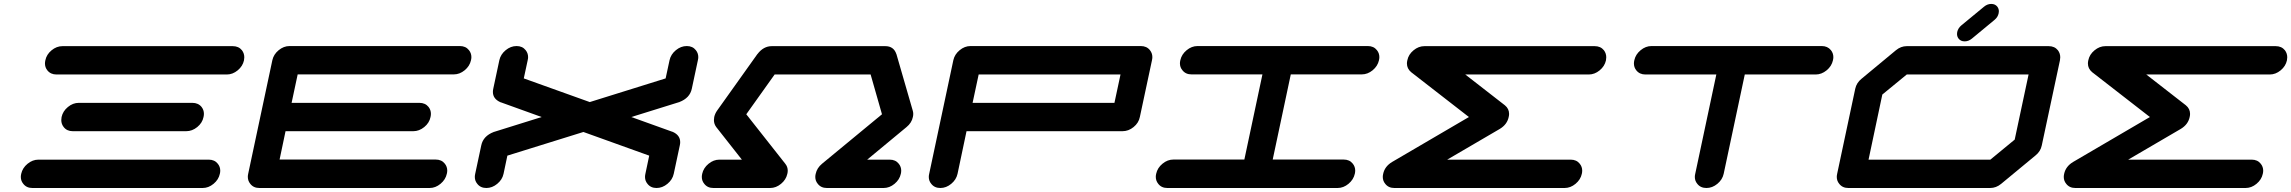

<svg xmlns="http://www.w3.org/2000/svg" viewBox="-20 -939 11444 959"><path d="M262.2 -566.9Q232.9 -566.9 216.3 -587.9Q204.6 -602.5 204.6 -622.1Q204.6 -629.4 206.5 -637.7Q212.4 -667 237.5 -687.7Q262.7 -708.5 292 -708.5H1142.6Q1171.9 -708.5 1188.5 -688Q1200.2 -672.4 1200.2 -652.8Q1200.2 -645.5 1198.7 -637.7Q1192.4 -608.4 1167.2 -587.6Q1142.1 -566.9 1112.8 -566.9ZM1022.5 -141.6Q1051.8 -141.6 1067.9 -121.1Q1080.1 -106 1080.1 -86.4Q1080.1 -79.1 1078.1 -70.8Q1071.8 -41.5 1046.6 -20.8Q1021.5 0 992.2 0H141.6Q112.3 0 96.2 -21Q84 -35.6 84 -55.2Q84 -62.5 85.9 -70.8Q92.3 -100.1 117.4 -120.8Q142.6 -141.6 171.9 -141.6ZM373.5 -425.3H940.4Q970.2 -425.3 986.8 -404.8Q998.5 -389.6 998.5 -370.6Q998.5 -362.8 996.6 -354.5Q990.7 -325.2 965.3 -304.4Q939.9 -283.7 910.2 -283.7H343.3Q314 -283.7 297.9 -304.7Q286.1 -319.8 286.1 -339.4Q286.1 -346.7 287.6 -354.5Q293.9 -383.8 319.1 -404.5Q344.2 -425.3 373.5 -425.3Z M2156.2 -142.1Q2185.5 -142.1 2201.7 -121.6Q2213.9 -106.4 2213.9 -86.9Q2213.9 -79.6 2211.9 -71.3Q2205.6 -42 2180.4 -21Q2155.3 0 2126 0H1275.4Q1246.1 0 1230 -21Q1217.8 -36.1 1217.8 -55.7Q1217.8 -63 1219.7 -71.3L1340.3 -638.2Q1346.7 -667.5 1371.8 -688.2Q1397 -709 1426.3 -709H2276.9Q2306.2 -709 2322.3 -688.5Q2334.5 -673.3 2334.5 -653.8Q2334.5 -646.5 2332.5 -638.2Q2326.2 -608.9 2301 -588.1Q2275.9 -567.4 2246.6 -567.4H1466.8L1436.5 -425.3H2074.7Q2104 -425.3 2120.6 -404.8Q2132.3 -389.6 2132.3 -370.6Q2132.3 -362.8 2130.4 -354.5Q2124.5 -325.2 2099.1 -304.4Q2073.7 -283.7 2044.4 -283.7H1406.2L1376.5 -142.1Z M3373 -428.7H3371.6L3133.3 -354.5L3339.8 -280.3H3341.3V-279.8Q3377.4 -263.2 3377.4 -229Q3377.4 -221.2 3375.5 -212.9L3345.2 -70.8Q3338.9 -41.5 3313.7 -20.8Q3288.6 0 3259.3 0Q3230 0 3213.9 -21Q3201.7 -35.6 3201.7 -55.2Q3201.7 -62.5 3203.6 -70.8L3222.7 -161.6L2894 -279.8L2514.2 -161.6L2495.1 -70.8Q2488.8 -41.5 2463.6 -20.8Q2438.5 0 2409.2 0Q2379.9 0 2363.8 -21Q2351.6 -35.6 2351.6 -55.2Q2351.6 -62.5 2353.5 -70.8L2383.8 -212.9Q2393.6 -259.8 2446.3 -279.8V-280.3H2447.8L2685.5 -354.5L2479.5 -428.7H2478V-429.2Q2441.9 -445.8 2441.9 -480Q2441.9 -487.8 2443.8 -496.1L2474.1 -638.2Q2480.5 -667.5 2505.6 -688.2Q2530.8 -709 2560.1 -709Q2589.4 -709 2605.5 -688.5Q2617.7 -673.3 2617.7 -653.8Q2617.7 -646.5 2615.7 -638.2L2596.2 -547.4L2925.8 -429.2L3304.7 -547.4L3324.2 -638.2Q3330.6 -667.5 3355.7 -688.2Q3380.9 -709 3410.2 -709Q3439.5 -709 3455.6 -688.5Q3467.8 -673.3 3467.8 -653.8Q3467.8 -646.5 3465.8 -638.2L3435.5 -496.1Q3425.8 -449.2 3373 -429.2Z M4423.8 -141.6Q4453.1 -141.6 4469.2 -121.1Q4481.4 -106 4481.4 -86.4Q4481.4 -79.1 4479.5 -70.8Q4473.1 -41.5 4448 -20.8Q4422.9 0 4393.6 0H4109.9Q4080.6 0 4064.5 -21Q4052.2 -35.6 4052.2 -55.2Q4052.2 -62.5 4054.2 -70.8Q4060.5 -100.1 4085.9 -121.1L4385.3 -368.2L4328.6 -566.9H3849.1L3707.5 -368.2L3902.3 -121.1Q3914.6 -106 3914.6 -86.4Q3914.6 -79.1 3912.6 -70.8Q3906.2 -41.5 3881.1 -20.8Q3856 0 3826.7 0H3543Q3513.7 0 3497.6 -21Q3485.4 -35.6 3485.4 -55.2Q3485.4 -62.5 3487.3 -70.8Q3493.7 -100.1 3518.8 -120.8Q3543.9 -141.6 3573.2 -141.6H3685.5L3557.6 -304.2Q3545.9 -319.8 3545.9 -339.4Q3545.9 -346.7 3547.4 -354.5Q3551.3 -371.6 3561.5 -386.2L3762.7 -668.5Q3763.2 -668.5 3763.2 -668.9V-669.4H3763.7Q3793.5 -708.5 3835 -708.5H4401.9Q4443.8 -708.5 4457 -669.4L4457.5 -668.9V-668.5L4539.1 -386.2Q4541.5 -378.4 4541.5 -370.1Q4541.5 -362.3 4539.6 -354.5Q4533.7 -325.2 4507.8 -304.2L4311.5 -141.6Z M5546.4 -425.3 5576.7 -566.9H4868.2L4837.9 -425.3ZM5673.3 -354.5Q5667.5 -325.2 5642.1 -304.4Q5616.7 -283.7 5586.9 -283.7H4807.6L4762.7 -70.8Q4756.3 -41.5 4731.2 -20.8Q4706.1 0 4676.8 0Q4647.5 0 4631.3 -21Q4619.1 -35.6 4619.1 -55.2Q4619.1 -62.5 4621.1 -70.8L4741.7 -638.2Q4748 -667.5 4773.2 -688.2Q4798.3 -709 4827.6 -709H5677.7Q5707.5 -709 5723.6 -688.5Q5735.8 -673.3 5735.8 -653.8Q5735.8 -646.5 5733.9 -638.2Z M6691.4 -142.1Q6720.7 -142.1 6736.8 -121.6Q6749 -106.4 6749 -86.9Q6749 -79.6 6747.1 -71.3Q6740.7 -42 6715.6 -21Q6690.4 0 6661.1 0H5810.5Q5781.2 0 5765.1 -21Q5752.9 -36.1 5752.9 -55.7Q5752.9 -63 5754.9 -71.3Q5761.2 -100.6 5786.4 -121.3Q5811.5 -142.1 5840.8 -142.1H6195.3L6285.6 -567.4H5931.2Q5901.9 -567.4 5885.7 -588.4Q5873.5 -603 5873.5 -622.6Q5873.5 -629.9 5875.5 -638.2Q5881.8 -667.5 5907 -688.2Q5932.1 -709 5961.4 -709H6812Q6841.3 -709 6857.4 -688.5Q6869.6 -673.3 6869.6 -653.8Q6869.6 -646.5 6867.7 -638.2Q6861.3 -608.9 6836.2 -588.1Q6811 -567.4 6781.7 -567.4H6427.2L6336.9 -142.1Z M7825.2 -141.6Q7854.5 -141.6 7870.6 -121.1Q7882.8 -106 7882.8 -86.4Q7882.8 -79.1 7880.9 -70.8Q7874.5 -41.5 7849.4 -20.8Q7824.2 0 7794.9 0H6944.3Q6915 0 6898.9 -21Q6886.7 -35.6 6886.7 -55.2Q6886.7 -62.5 6888.7 -70.8Q6896.5 -107.9 6933.1 -129.9L7316.9 -354.5L7028.3 -578.6Q7007.3 -596.2 7007.3 -622.1Q7007.3 -629.4 7009.3 -637.7Q7015.1 -667 7040.3 -687.7Q7065.4 -708.5 7094.7 -708.5H7945.3Q7974.6 -708.5 7991.2 -688Q8002.9 -672.4 8002.9 -652.8Q8002.9 -645.5 8001.5 -637.7Q7995.1 -608.4 7970 -587.6Q7944.8 -566.9 7915.5 -566.9H7298.8L7496.6 -413.1Q7517.6 -396 7517.6 -370.1Q7517.6 -362.8 7515.6 -354.5Q7507.8 -317.4 7471.7 -295.4L7208.5 -141.6Z M9079.1 -709Q9108.4 -709 9125 -688.5Q9137.2 -673.3 9137.2 -653.8Q9137.2 -646.5 9135.3 -638.2Q9128.9 -608.4 9103.5 -587.6Q9078.1 -566.9 9048.8 -566.9H8694.8L8589.4 -70.8Q8583 -41.5 8557.9 -20.8Q8532.7 0 8503.4 0Q8473.6 0 8457.5 -21Q8445.3 -35.6 8445.3 -55.2Q8445.3 -62.5 8447.3 -70.8L8552.7 -566.9H8198.7Q8169.4 -566.9 8152.8 -587.9Q8141.1 -602.5 8141.1 -622.1Q8141.1 -629.9 8143.1 -638.2Q8149.4 -667.5 8174.6 -688.2Q8199.7 -709 8229 -709Z M10043 -241.7 10112.3 -566.9H9503.9L9381.8 -466.8L9313 -141.6H9921.4ZM10212.9 -708.5Q10242.2 -708.5 10258.8 -688Q10270.5 -672.4 10270.5 -652.8Q10270.5 -645.5 10269 -637.7L10178.2 -212.4Q10172.4 -183.1 10147 -162.6L9975.1 -20.5Q9950.2 0 9920.4 0H9211.9Q9182.6 0 9166.5 -21Q9154.3 -35.6 9154.3 -55.2Q9154.3 -62.5 9156.2 -70.8L9246.6 -496.1Q9252.9 -525.4 9278.3 -545.9L9449.7 -688Q9474.6 -708.5 9503.9 -708.5ZM9793 -732.4Q9773.4 -732.4 9762.7 -746.1Q9754.9 -756.3 9754.9 -769.5Q9754.9 -773.9 9755.9 -779.3Q9760.3 -798.8 9776.9 -812.5L9890.1 -905.8Q9906.7 -919.4 9925.8 -919.4Q9945.3 -919.4 9956.1 -905.8Q9963.9 -895.5 9963.9 -882.8Q9963.9 -877.9 9962.9 -873Q9959 -853.5 9942.4 -839.8L9829.1 -746.1Q9812.5 -732.4 9793 -732.4Z M11226.6 -141.6Q11255.9 -141.6 11272 -121.1Q11284.2 -106 11284.2 -86.4Q11284.2 -79.1 11282.2 -70.8Q11275.9 -41.5 11250.7 -20.8Q11225.6 0 11196.3 0H10345.7Q10316.4 0 10300.3 -21Q10288.1 -35.6 10288.1 -55.2Q10288.1 -62.5 10290 -70.8Q10297.9 -107.9 10334.5 -129.9L10718.3 -354.5L10429.7 -578.6Q10408.7 -596.2 10408.7 -622.1Q10408.7 -629.4 10410.6 -637.7Q10416.5 -667 10441.7 -687.7Q10466.8 -708.5 10496.1 -708.5H11346.7Q11376 -708.5 11392.6 -688Q11404.3 -672.4 11404.3 -652.8Q11404.3 -645.5 11402.8 -637.7Q11396.5 -608.4 11371.3 -587.6Q11346.2 -566.9 11316.9 -566.9H10700.2L10897.9 -413.1Q10918.9 -396 10918.9 -370.1Q10918.9 -362.8 10917 -354.5Q10909.2 -317.4 10873 -295.4L10609.9 -141.6Z"/></svg>

Font: Robtronika
Style: Italic
Weight: 400
Italic angle: -12°
Designer: GGBot
Version: 1.00